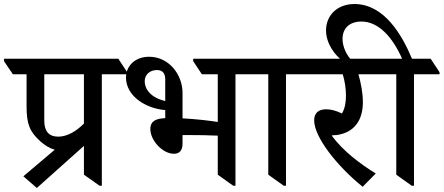

<svg xmlns="http://www.w3.org/2000/svg" viewBox="-65 -916 2204 954"><path d="M118 18 352 -191V-48L430 7H441V-547H567V-557L523 -624H-45V-612L-1 -547H67V-389C67 -298 83 -262 134 -215C159 -193 182 -179 207 -172L51 -40ZM155 -316V-547H352V-302C311 -261 267 -237 224 -237C179 -237 155 -263 155 -316Z M799 -152C827 -152 842 -169 842 -202V-245C848 -245 853 -245 859 -245C920 -245 981 -244 1017 -242V-48L1094 7H1105V-547H1232V-557L1188 -624H895V-612L938 -547H1017V-310C980 -316 914 -324 842 -328V-454C842 -547 773 -634 676 -634C606 -634 561 -588 561 -531C561 -439 658 -377 756 -369V-329C714 -327 682 -317 682 -275C682 -218 743 -152 799 -152ZM654 -512C654 -545 679 -568 715 -568C743 -568 756 -551 756 -522V-414C683 -431 654 -474 654 -512Z M1345 7H1356V-547H1483V-557L1439 -624H1141V-613L1185 -547H1268V-48Z M1737 12 1802 -54C1727 -100 1638 -166 1583 -243C1590 -244 1598 -245 1608 -245C1694 -257 1738 -317 1738 -408C1738 -453 1729 -501 1716 -547H1867V-557L1823 -624H1392V-612L1436 -547H1638C1648 -514 1654 -477 1654 -441C1654 -408 1649 -377 1634 -352C1606 -366 1579 -373 1556 -373C1518 -373 1496 -355 1496 -318C1496 -235 1609 -91 1737 12Z M1981 7H1992V-547H2119V-557L2075 -624H1982C1933 -742 1844 -896 1696 -896C1610 -896 1555 -839 1555 -765C1555 -700 1599 -640 1641 -611H1687C1656 -641 1637 -685 1637 -722C1637 -777 1673 -809 1731 -809C1816 -809 1886 -731 1933 -624H1777V-613L1821 -547H1904V-48Z"/></svg>

Font: Noto Serif Devanagari Medium
Style: Regular
Weight: 500
Designer: Universal Thirst, Indian Type Foundry and the Monotype Design Team
Foundry: Monotype Imaging Inc.
Version: Version 2.004